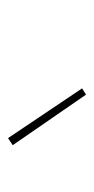

<svg xmlns="http://www.w3.org/2000/svg" viewBox="105 -916 239 490"><g transform="rotate(-90 225.0 -670.5)"><path d="M229 -571 100 -758 118 -770 245 -581Z"/></g></svg>

Font: Zed Sans Thin Extended
Style: Regular
Weight: 100
Width: 7
Designer: Belleve Invis
Foundry: Belleve Invis
Version: Version 1.0.0; ttfautohint (v1.8.4)